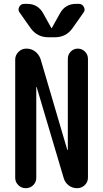

<svg xmlns="http://www.w3.org/2000/svg" viewBox="-20 -985 540 1005"><path d="M59.6 -54.7V-672.9Q59.6 -696.3 76.7 -713.4Q93.8 -730.5 117.2 -730.5H119.1Q144.5 -730.5 164.1 -715.3Q183.6 -700.2 192.4 -675.8L332 -201.2Q332 -200.2 334 -200.2Q335 -200.2 335 -201.2V-676.8Q335 -699.2 350.1 -714.8Q365.2 -730.5 387.2 -730.5Q409.2 -730.5 424.8 -714.8Q440.4 -699.2 440.4 -676.8V-55.7Q440.4 -32.2 423.8 -16.1Q407.2 0 383.8 0Q358.4 0 339.4 -14.6Q320.3 -29.3 313.5 -52.7L171.9 -529.3Q171.9 -530.3 170.9 -530.3Q169.9 -530.3 169.9 -529.3V-54.7Q169.9 -31.2 153.8 -15.6Q137.7 0 114.7 0Q91.8 0 75.7 -16.1Q59.6 -32.2 59.6 -54.7ZM392.6 -964.8Q410.2 -964.8 418.9 -948.7Q427.7 -932.6 417 -918.9L358.4 -835.9Q325.2 -790 267.6 -790H232.4Q175.8 -790 141.6 -835.9L83 -918.9Q72.3 -932.6 80.6 -948.7Q88.9 -964.8 107.4 -964.8H122.1Q178.7 -964.8 206.1 -915L249 -837.9H250H251L293.9 -915Q321.3 -964.8 377.9 -964.8Z"/></svg>

Font: Rounded Mgen+ 1mn medium
Style: Regular
Weight: 500
Designer: [Source Han Sans]
Ryoko NISHIZUKA  (kana & ideographs); Paul D. Hunt (Latin, Greek & Cyrillic); Wenlong ZHANG  (bopomofo
Version: Version 1.059.20150602